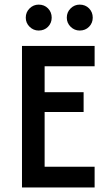

<svg xmlns="http://www.w3.org/2000/svg" viewBox="-20 -828 478 848"><path d="M77.1 0V-625H397.9V-535.4H177.1V-420.8H349.3V-333.3H177.1V-91.7H397.9V0ZM331.9 -693.1Q309 -693.1 292 -709.7Q275 -726.4 275 -750Q275 -774.3 292 -791Q309 -807.6 331.9 -807.6Q356.9 -807.6 373.3 -791Q389.6 -774.3 389.6 -750Q389.6 -726.4 373.3 -709.7Q356.9 -693.1 331.9 -693.1ZM150.7 -693.1Q127.8 -693.1 110.8 -709.7Q93.8 -726.4 93.8 -750Q93.8 -774.3 110.8 -791Q127.8 -807.6 150.7 -807.6Q175.7 -807.6 192 -791Q208.3 -774.3 208.3 -750Q208.3 -726.4 192 -709.7Q175.7 -693.1 150.7 -693.1Z"/></svg>

Font: Afacad Flux Medium
Style: Regular
Weight: 500
Designer: Kristian Moeller
Foundry: Dicotype
Version: Version 1.100